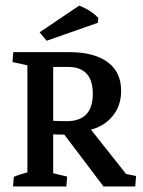

<svg xmlns="http://www.w3.org/2000/svg" viewBox="-20 -671 516 691"><path d="M352.5 0 202.6 -198.2 293 -222.7 441.4 -35.2 404.3 -50.8 469.7 -37.6 466.8 0ZM211.4 -186.5Q162.6 -186.5 106.9 -192.4L114.3 -240.7Q169.4 -234.9 220.2 -234.9Q314 -234.9 314 -333.5Q314 -430.2 224.1 -430.2H116.7V-483.4H228.5Q318.8 -483.4 367.4 -447.5Q416 -411.6 416 -344.2Q416 -285.2 378.9 -245.8Q341.8 -206.5 276.4 -198.2L245.6 -188.5Q237.8 -187.5 229 -187Q220.2 -186.5 211.4 -186.5ZM78.6 -7.3V-476.6H171.4V-7.3ZM26.9 0 29.8 -34.7Q54.2 -44.9 91.3 -53.7L78.6 -13.2V-84H171.4V-13.2L161.1 -49.8L221.7 -35.6L218.8 0ZM223.6 -483.4 220.7 -448.7Q196.3 -438.5 159.2 -429.7L171.4 -470.2V-399.4H78.6V-470.2L89.8 -433.6L24.9 -447.8L27.8 -483.4ZM147.9 -524.4 122.6 -554.7 265.1 -650.9Q308.1 -633.8 334 -606.4L332 -588.9Z"/></svg>

Font: Markazi Text Medium
Style: Regular
Weight: 500
Designer: Borna Izadpanah (Arabic designer), Fiona Ross (Arabic design director) and Florian Runge (Latin designer)
Foundry: Borna Izadpanah and Florian Runge
Version: Version 1.001